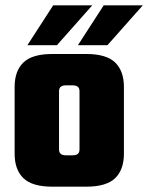

<svg xmlns="http://www.w3.org/2000/svg" viewBox="-20 -702 557 722"><path d="M177 -499H304Q380 -499 413 -467Q446 -435 446 -375V-124Q446 -64 413 -32Q380 0 304 0H177Q101 0 68 -32Q35 -64 35 -124V-375Q35 -435 68 -467Q101 -499 177 -499ZM279 -140V-359Q279 -381 254 -381H227Q202 -381 202 -359V-140Q202 -118 227 -118H254Q279 -118 279 -140ZM327 -682 194 -532H83L180 -682ZM384 -532H273L370 -682H517Z"/></svg>

Font: Teko
Style: Bold
Weight: 700
Designer: Manushi Parikh, Jonny Pinhorn
Foundry: Indian Type Foundry
Version: Version 1.106;PS 1.0;hotconv 1.0.78;makeotf.lib2.5.61930; tt